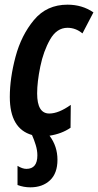

<svg xmlns="http://www.w3.org/2000/svg" viewBox="-20 -574 420 822"><path d="M110 228Q162 228 194 198Q226 168 226 110Q226 52 192 7Q244 -1 282 -27L283 -125Q231 -88 191 -88Q139 -88 139 -174Q139 -223 152.5 -289Q166 -355 194.5 -405Q223 -455 269 -455Q304 -455 333 -431L380 -521Q332 -554 269 -554Q180 -554 125.5 -488.5Q71 -423 46.5 -331Q22 -239 22 -159Q22 -23 117 4Q126 24 133 47Q140 70 140 91Q140 149 93 149Q76 149 55 136V218Q81 228 110 228Z"/></svg>

Font: Noto Sans Display Condensed
Style: Bold Italic
Weight: 700
Width: 3
Designer: Monotype Design team
Foundry: Monotype Imaging Inc.
Version: 1.000